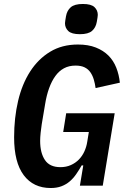

<svg xmlns="http://www.w3.org/2000/svg" viewBox="-20 -934 640 966"><path d="M382 -762Q340 -762 323.5 -778Q307 -794 307 -817Q307 -823 308.5 -831Q310 -839 312 -852Q317 -881 336 -897.5Q355 -914 397 -914Q439 -914 455.5 -898Q472 -882 472 -859Q472 -853 470.5 -845Q469 -837 467 -824Q462 -795 443 -778.5Q424 -762 382 -762ZM399 -102H391Q378 -79 363.5 -58Q349 -37 331 -21.5Q313 -6 289.5 3Q266 12 235 12Q148 12 99.5 -52.5Q51 -117 51 -243Q51 -341 71 -426Q91 -511 131.5 -574Q172 -637 232 -673.5Q292 -710 372 -710Q424 -710 462 -695Q500 -680 525.5 -654.5Q551 -629 565 -593.5Q579 -558 583 -518L461 -491Q458 -513 452 -533.5Q446 -554 435 -570Q424 -586 406 -595Q388 -604 360 -604Q327 -604 302 -590.5Q277 -577 258.5 -551.5Q240 -526 227 -490Q214 -454 207 -410L190 -309Q187 -291 184.5 -266.5Q182 -242 182 -225Q182 -165 206 -129Q230 -93 284 -93Q313 -93 336.5 -103.5Q360 -114 377 -131.5Q394 -149 404.5 -172Q415 -195 419 -221L427 -270H298L313 -364H557L497 0H382Z"/></svg>

Font: IBM Plex Mono SemiBold
Style: Italic
Weight: 600
Italic angle: -9°
Monospace: yes
Designer: Mike Abbink, Paul van der Laan, Pieter van Rosmalen
Foundry: Bold Monday
Version: Version 2.3